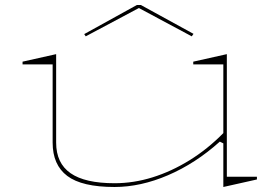

<svg xmlns="http://www.w3.org/2000/svg" viewBox="-20 -731 1095 766"><path d="M437 15Q307 15 248.5 -29Q190 -73 190 -162V-474H70V-485L204 -515V-162Q204 -80 261.5 -40Q319 0 437 0Q513 0 588.5 -23.5Q664 -47 736 -91.5Q808 -136 871 -200V-474H751V-485L885 -515V-26H1005V-15L871 15V-159L857 -166Q760 -79 650.5 -32Q541 15 437 15ZM322 -586 316 -595 526 -711H542L752 -596L745 -586L534 -699Z"/></svg>

Font: Kalnia Expanded Thin
Style: Regular
Weight: 250
Width: 7
Designer: Frida Medrano
Foundry: Frida Medrano
Version: Version 1.105